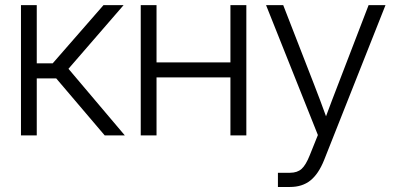

<svg xmlns="http://www.w3.org/2000/svg" viewBox="-20 -536 1561 760"><path d="M63 0V-515.6H125.5V-285.2H188.5L389.6 -515.6H469.2L251 -263.7L474.1 0H394.5L202.6 -225.6H125.5V0Z M599.6 -515.6V-289.1H892.1V-515.6H955.1V0H892.1V-229.5H599.6V0H537.1V-515.6Z M1080.1 204.1V147.9H1127.9Q1156.7 147.9 1173.8 132.6Q1190.9 117.2 1206.5 77.6L1238.3 -1.5L1033.2 -515.6H1101.1L1223.6 -200.7Q1247.6 -139.2 1270.5 -75.7Q1282.2 -106.9 1293.9 -138.2Q1305.7 -169.4 1317.9 -200.7L1439 -515.6H1505.9L1262.7 98.1Q1240.7 152.8 1208.5 178.5Q1176.3 204.1 1127.9 204.1Z"/></svg>

Font: Inter Display Light
Style: Regular
Weight: 300
Designer: Rasmus Andersson
Foundry: rsms
Version: Version 4.000;git-a52131595